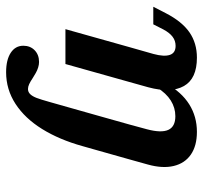

<svg xmlns="http://www.w3.org/2000/svg" viewBox="-38 -430 661 625"><g transform="rotate(90 292.5 -117.5)"><path d="M129.4 -358.6Q112.4 -358.6 99.4 -348.6Q86.3 -338.6 75.5 -318.1L59.2 -286H2L22.7 -326.3Q50 -379.3 85.2 -403.7Q120.3 -428 167.7 -428Q236.1 -428 260 -385.8Q283.9 -343.6 264.1 -269.7L246.9 -208.2H133.4L155.7 -286.7Q165 -320.9 158.7 -339.8Q152.4 -358.6 129.4 -358.6ZM133.4 -208.2H246.9L188.4 0H74.9ZM358.3 -357.8Q330.8 -357.8 307.1 -342.9Q283.4 -328 265.1 -298.2L252.1 -328.3Q279.8 -378 319.6 -403Q359.4 -428 409.3 -428Q454.5 -428 483 -408.4Q511.6 -388.8 520.3 -352.4Q528.9 -316.1 515.6 -268.4L498.8 -208.2H385.3L400.8 -265.4Q413.2 -311.8 402.8 -334.8Q392.3 -357.8 358.3 -357.8ZM469.3 -103.7 455.6 -55.4Q434.6 20 399.9 76Q365.2 131.9 318.2 162.5Q271.1 193.1 215.1 193.1Q174.9 193.1 151.9 178.1Q128.9 163 128.9 137.1Q128.9 114.5 143.6 100.2Q158.3 85.9 181.7 85.9Q190.6 85.9 199.7 88.8Q208.8 91.6 217.3 96.4Q225.8 101.2 233.5 106.1Q245.4 114.1 253.8 118Q262.3 121.9 269.7 121.9Q279.5 121.9 286.4 114.8Q293.3 107.8 298.7 94Q304 80.1 312.4 50L355.9 -103.7L385.3 -208.2H498.8Z"/></g></svg>

Font: Playfair Micro SmCond SmLight
Style: Italic
Weight: 360
Width: 4
Italic angle: -15.6°
Designer: Claus Eggers Sørensen
Foundry: Claus Eggers Sørensen
Version: Version 2.203;Glyphs 3.3 (3326)